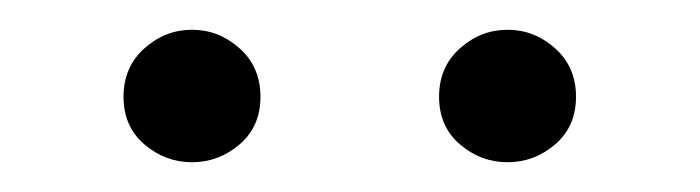

<svg xmlns="http://www.w3.org/2000/svg" viewBox="-20 -780 470 129"><path d="M109 -671Q91 -671 77 -683Q63 -695 63 -715Q63 -735 77 -747.5Q91 -760 109 -760Q127 -760 141 -747.5Q155 -735 155 -715Q155 -695 141 -683Q127 -671 109 -671ZM321 -671Q303 -671 289 -683Q275 -695 275 -715Q275 -735 289 -747.5Q303 -760 321 -760Q339 -760 353 -747.5Q367 -735 367 -715Q367 -695 353 -683Q339 -671 321 -671Z"/></svg>

Font: Early Summer Mincho VF
Style: Regular
Weight: 250
Designer: GuiWonder
Version: Version 1.002